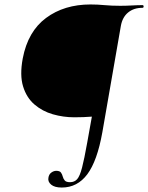

<svg xmlns="http://www.w3.org/2000/svg" viewBox="-20 -648 664 861"><path d="M257 193Q225 193 209.5 180Q194 167 197 150Q199 134 210 126Q221 118 232 118Q248 118 253.5 126Q259 134 261.5 144Q264 154 270.5 161.5Q277 169 294 169Q314 169 326 155.5Q338 142 348 103.5Q358 65 371 -8L392 -125Q356 -122 313 -122Q264 -122 217 -135.5Q170 -149 134.5 -179.5Q99 -210 83.5 -260.5Q68 -311 82 -386Q105 -507 186.5 -567.5Q268 -628 386 -628Q417 -628 448.5 -625Q480 -622 519 -622Q545 -622 571 -623.5Q597 -625 619 -625Q624 -625 624 -619Q624 -613 619 -613Q580 -613 554.5 -592Q529 -571 522 -532L439 -55Q416 74 371.5 133.5Q327 193 257 193Z"/></svg>

Font: Cormorant
Style: Italic
Weight: 400
Italic angle: -10°
Designer: Christian Thalmann (Catharsis Fonts)
Foundry: Catharsis Fonts
Version: Version 4.000